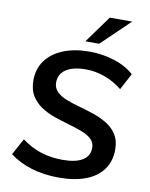

<svg xmlns="http://www.w3.org/2000/svg" viewBox="-100 -1000 844 1080"><g transform="rotate(10 322.5 -460.0)"><path d="M312 8Q228 8 157 -13Q86 -34 30 -76L81 -170Q135 -130 192 -112Q249 -94 315 -94Q390 -94 429 -118.5Q468 -143 468 -189Q468 -220 446.5 -239.5Q425 -259 390.5 -272Q356 -285 314 -297Q272 -309 230 -323.5Q188 -338 153.5 -361Q119 -384 97.5 -419Q76 -454 76 -507Q76 -572 111 -620Q146 -668 210 -694Q274 -720 360 -720Q436 -720 503.5 -698Q571 -676 615 -636L565 -542Q519 -579 465.5 -598.5Q412 -618 357 -618Q284 -618 244 -591.5Q204 -565 204 -517Q204 -485 225.5 -464Q247 -443 282 -429.5Q317 -416 359 -404.5Q401 -393 443 -378.5Q485 -364 520 -342Q555 -320 576 -286.5Q597 -253 597 -202Q597 -136 563 -88.5Q529 -41 465 -16.5Q401 8 312 8ZM405 -773H326L438 -928H566Z"/></g></svg>

Font: Muli
Style: Bold Italic
Weight: 700
Italic angle: -4.541°
Designer: Vernon Adams
Foundry: Vernon Adams
Version: Version 2.100; ttfautohint (v1.8.1.43-b0c9)